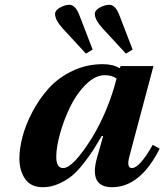

<svg xmlns="http://www.w3.org/2000/svg" viewBox="-20 -770 687 802"><path d="M210 -712Q210 -727 231 -738.5Q252 -750 270 -750Q296 -750 313 -703L367 -563L339 -546L243 -650Q210 -686 210 -712ZM376 -712Q376 -727 397 -738.5Q418 -750 437 -750Q463 -750 480 -703L534 -563L506 -546L410 -650Q376 -687 376 -712ZM61 -108Q61 -149 74 -199Q87 -249 115.5 -303Q144 -357 183.5 -401Q223 -445 282 -473.5Q341 -502 409 -502Q452 -502 480 -485L484 -494H621L520 -115Q508 -68 531 -68Q563 -68 618 -165L647 -149Q566 12 448 12Q350 12 386 -114L411 -202H405Q384 -166 370 -144Q356 -122 330 -88.5Q304 -55 281 -36Q258 -17 225.5 -2.5Q193 12 159 12Q109 12 85 -22.5Q61 -57 61 -108ZM215 -115Q215 -68 244 -68Q285 -68 364 -194Q432 -306 467 -442Q447 -456 418 -456Q378 -456 339 -417.5Q300 -379 273.5 -324.5Q247 -270 231 -212.5Q215 -155 215 -115Z"/></svg>

Font: Heuristica
Style: Bold Italic
Weight: 700
Italic angle: -13°
Version: Version 1.0.2